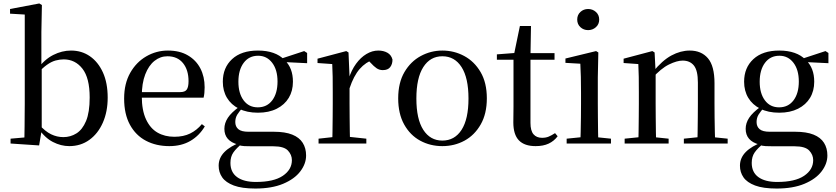

<svg xmlns="http://www.w3.org/2000/svg" viewBox="-20 -829 4831 1109"><path d="M41 0V-28L121 -35Q122 -64 122 -99Q122 -134 122.5 -168.5Q123 -203 123 -230V-745L38 -750V-777L207 -809L222 -800L219 -644V-445L221 -435V-81V-79L206 11ZM380 15Q332 15 285.5 -9Q239 -33 202 -87H191L205 -110Q241 -70 275 -53.5Q309 -37 346 -37Q387 -37 421.5 -58.5Q456 -80 477 -130Q498 -180 498 -266Q498 -379 456 -432.5Q414 -486 348 -486Q325 -486 301 -479.5Q277 -473 251 -454.5Q225 -436 193 -401L181 -430H196Q237 -486 287.5 -511.5Q338 -537 390 -537Q452 -537 499.5 -504Q547 -471 574.5 -410.5Q602 -350 602 -265Q602 -184 574 -120.5Q546 -57 496 -21Q446 15 380 15Z M958 15Q882 15 823 -16Q764 -47 730.5 -108.5Q697 -170 697 -260Q697 -346 732 -408Q767 -470 825 -503.5Q883 -537 950 -537Q1018 -537 1065.5 -509Q1113 -481 1137.5 -433.5Q1162 -386 1162 -325Q1162 -289 1156 -265H741V-297H1021Q1049 -297 1059 -312Q1069 -327 1069 -360Q1069 -425 1037 -464.5Q1005 -504 947 -504Q906 -504 872.5 -477.5Q839 -451 819 -399.5Q799 -348 799 -273Q799 -192 823.5 -139.5Q848 -87 890 -63Q932 -39 987 -39Q1040 -39 1078.5 -58Q1117 -77 1146 -112L1163 -99Q1131 -45 1079.5 -15Q1028 15 958 15Z M1455 260Q1377 260 1330.5 242.5Q1284 225 1263.5 195.5Q1243 166 1243 128Q1243 83 1276.5 49Q1310 15 1376 -10L1381 -2Q1345 27 1328 51.5Q1311 76 1311 112Q1311 166 1349.5 194Q1388 222 1458 222Q1561 222 1613.5 186.5Q1666 151 1666 96Q1666 65 1643 40.5Q1620 16 1559 16H1439Q1411 16 1391.5 15Q1372 14 1355 8V6Q1276 -15 1276 -85Q1276 -118 1296 -148.5Q1316 -179 1364 -214V-223L1386 -212Q1362 -186 1350.5 -167Q1339 -148 1339 -124Q1339 -98 1356.5 -83Q1374 -68 1415 -68H1562Q1627 -68 1668 -51.5Q1709 -35 1728.5 -4Q1748 27 1748 69Q1748 117 1714.5 161Q1681 205 1615.5 232.5Q1550 260 1455 260ZM1470 -178Q1406 -178 1360.5 -201Q1315 -224 1291 -264Q1267 -304 1267 -357Q1267 -438 1320.5 -487.5Q1374 -537 1470 -537Q1520 -537 1558.5 -523.5Q1597 -510 1622 -484L1625 -481Q1672 -436 1672 -357Q1672 -304 1648 -264Q1624 -224 1578.5 -201Q1533 -178 1470 -178ZM1469 -209Q1522 -209 1552.5 -249.5Q1583 -290 1583 -358Q1583 -426 1552 -466.5Q1521 -507 1471 -507Q1418 -507 1387.5 -466Q1357 -425 1357 -357Q1357 -290 1387 -249.5Q1417 -209 1469 -209ZM1591 -472V-488H1597L1737 -534L1754 -523V-464Z M1820 0V-28L1929 -40H1984L2096 -28V0ZM1899 0Q1900 -25 1900.5 -66Q1901 -107 1901.5 -152Q1902 -197 1902 -230V-295Q1902 -347 1901.5 -385Q1901 -423 1899 -459L1814 -465V-490L1980 -534L1993 -526L1999 -385V-384V-230Q1999 -197 1999.5 -152Q2000 -107 2000.5 -66Q2001 -25 2002 0ZM1999 -319 1974 -374H1994Q2010 -424 2036.5 -460.5Q2063 -497 2096.5 -517Q2130 -537 2165 -537Q2195 -537 2217.5 -524.5Q2240 -512 2247 -485Q2247 -458 2233.5 -441Q2220 -424 2191 -424Q2171 -424 2155 -435Q2139 -446 2121 -466L2098 -489L2141 -487Q2092 -470 2057.5 -430.5Q2023 -391 1999 -319Z M2535 15Q2465 15 2407 -16.5Q2349 -48 2314.5 -110Q2280 -172 2280 -261Q2280 -351 2316 -412.5Q2352 -474 2410.5 -505.5Q2469 -537 2535 -537Q2603 -537 2661.5 -505.5Q2720 -474 2756 -412.5Q2792 -351 2792 -261Q2792 -172 2756.5 -110Q2721 -48 2663 -16.5Q2605 15 2535 15ZM2535 -17Q2606 -17 2646 -79Q2686 -141 2686 -260Q2686 -379 2646 -441.5Q2606 -504 2535 -504Q2465 -504 2425 -441.5Q2385 -379 2385 -260Q2385 -141 2425 -79Q2465 -17 2535 -17Z M2995 -484V-522H3183V-484ZM3074 15Q3009 15 2977 -18.5Q2945 -52 2945 -122Q2945 -147 2945.5 -167Q2946 -187 2946 -215V-484H2850V-515L2967 -524L2948 -510L2983 -679H3047L3044 -506V-495V-119Q3044 -74 3061.5 -53.5Q3079 -33 3111 -33Q3133 -33 3149.5 -40Q3166 -47 3186 -60L3201 -42Q3180 -14 3149 0.5Q3118 15 3074 15Z M3253 0V-28L3362 -39H3402L3509 -28V0ZM3332 0Q3333 -25 3334 -66Q3335 -107 3335.5 -152Q3336 -197 3336 -230V-294Q3336 -345 3335 -384.5Q3334 -424 3332 -461L3246 -466V-491L3423 -534L3436 -526L3433 -382V-230Q3433 -197 3433.5 -152Q3434 -107 3434.5 -66Q3435 -25 3436 0ZM3377 -655Q3351 -655 3332.5 -672Q3314 -689 3314 -716Q3314 -743 3332.5 -760Q3351 -777 3377 -777Q3403 -777 3422 -760Q3441 -743 3441 -716Q3441 -689 3422 -672Q3403 -655 3377 -655Z M3588 0V-28L3696 -39H3737L3842 -28V0ZM3667 0Q3668 -25 3668.5 -66Q3669 -107 3669.5 -152Q3670 -197 3670 -230V-295Q3670 -346 3669.5 -384.5Q3669 -423 3667 -459L3582 -465V-490L3748 -534L3761 -526L3767 -410V-409V-230Q3767 -197 3767.5 -152Q3768 -107 3768.5 -66Q3769 -25 3770 0ZM3930 0V-28L4036 -39H4078L4183 -28V0ZM4008 0Q4009 -25 4009.5 -65.5Q4010 -106 4010.5 -151Q4011 -196 4011 -230V-352Q4011 -422 3988 -450.5Q3965 -479 3923 -479Q3890 -479 3844 -456.5Q3798 -434 3746 -376L3739 -412H3750Q3805 -480 3858 -508.5Q3911 -537 3964 -537Q4031 -537 4069 -492.5Q4107 -448 4107 -348V-230Q4107 -196 4107.5 -151Q4108 -106 4109 -65.5Q4110 -25 4111 0Z M4466 260Q4388 260 4341.5 242.5Q4295 225 4274.5 195.5Q4254 166 4254 128Q4254 83 4287.5 49Q4321 15 4387 -10L4392 -2Q4356 27 4339 51.5Q4322 76 4322 112Q4322 166 4360.5 194Q4399 222 4469 222Q4572 222 4624.5 186.5Q4677 151 4677 96Q4677 65 4654 40.5Q4631 16 4570 16H4450Q4422 16 4402.5 15Q4383 14 4366 8V6Q4287 -15 4287 -85Q4287 -118 4307 -148.5Q4327 -179 4375 -214V-223L4397 -212Q4373 -186 4361.5 -167Q4350 -148 4350 -124Q4350 -98 4367.5 -83Q4385 -68 4426 -68H4573Q4638 -68 4679 -51.5Q4720 -35 4739.5 -4Q4759 27 4759 69Q4759 117 4725.5 161Q4692 205 4626.5 232.5Q4561 260 4466 260ZM4481 -178Q4417 -178 4371.5 -201Q4326 -224 4302 -264Q4278 -304 4278 -357Q4278 -438 4331.5 -487.5Q4385 -537 4481 -537Q4531 -537 4569.5 -523.5Q4608 -510 4633 -484L4636 -481Q4683 -436 4683 -357Q4683 -304 4659 -264Q4635 -224 4589.5 -201Q4544 -178 4481 -178ZM4480 -209Q4533 -209 4563.5 -249.5Q4594 -290 4594 -358Q4594 -426 4563 -466.5Q4532 -507 4482 -507Q4429 -507 4398.5 -466Q4368 -425 4368 -357Q4368 -290 4398 -249.5Q4428 -209 4480 -209ZM4602 -472V-488H4608L4748 -534L4765 -523V-464Z"/></svg>

Font: Noto Serif TC ExtraLight Medium
Style: Regular
Weight: 500
Version: Version 2.002-H1;hotconv 1.1.0;makeotfexe 2.6.0